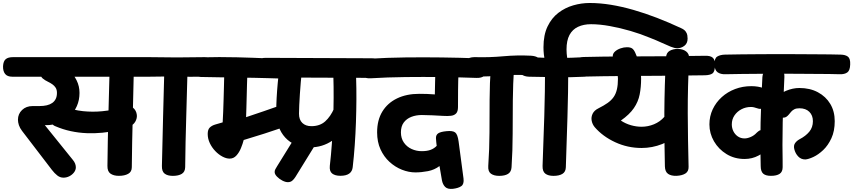

<svg xmlns="http://www.w3.org/2000/svg" viewBox="-92 -1141 5617 1264"><path d="M582.1 -267.3Q532.2 -262.2 479.2 -264.3Q426.1 -266.4 373.9 -277.6Q321.7 -288.8 272.2 -310.1Q258 -315.4 250 -327.2Q242 -339 240.2 -353.4Q237.7 -372.2 246.2 -391.9Q254.7 -411.6 270.7 -426.2Q286.7 -440.8 306.2 -442.6Q318.7 -445.3 332.1 -439.6Q390.8 -415.8 454.2 -409.2Q517.7 -402.6 580.6 -408.7Q625.3 -413 661.8 -420.7Q698.2 -428.4 733.4 -440.9Q760.3 -451 782.9 -432.7Q805.4 -414.4 808.8 -384.6Q811.3 -362.2 798.5 -339.9Q785.7 -317.6 757.4 -306.1Q719.2 -291.7 676.7 -282.1Q634.2 -272.4 582.1 -267.3ZM690.8 16.6Q656.2 16.6 635.4 2.1Q614.6 -12.3 615.3 -48.9Q617.1 -214.1 621.4 -375.5Q625.8 -536.9 630.1 -702.1Q630.9 -730 653 -743.9Q675.1 -757.9 708.1 -757.9Q790.4 -757.9 789.4 -696.8Q786.1 -531.6 781.8 -368.8Q777.4 -206 775.7 -40Q775.7 -9.8 751.8 3.4Q727.9 16.6 690.8 16.6ZM-10.6 -635.9Q-44.1 -635.9 -58.6 -654.6Q-73 -673.2 -72 -705.4Q-70.2 -737.9 -54.6 -751.3Q-39 -764.8 -6.2 -764.8H897.1Q963.9 -764.8 961.3 -701.1Q958.8 -635.9 892.8 -635.9ZM325.7 28.6Q303.6 28.6 285.2 14.2Q266.8 -0.1 249.2 -23.2L53.3 -279.1Q38.7 -298.3 32.4 -317.1Q26.2 -335.9 26.2 -352.9Q26.2 -390.9 53.2 -416.8Q80.2 -442.8 123.1 -442.8Q128.1 -442.8 143.3 -442.8Q158.4 -442.8 168.4 -442.8Q195.2 -442.8 216.2 -447.8Q237.2 -452.8 252.1 -463.3Q266.9 -473.8 274.9 -490.1Q282.9 -506.3 282.9 -529.7Q282.9 -549.8 274.6 -563.2Q266.2 -576.7 252.6 -586.1Q239 -595.6 223.8 -602.8Q202.7 -612.8 188.4 -625.1Q174.2 -637.4 174.2 -660.9Q174.2 -703.3 189.9 -721.4Q205.6 -739.6 233.2 -739.3Q265 -739.3 299.3 -723.4Q333.7 -707.4 363.7 -678.4Q393.8 -649.4 412.6 -611.5Q431.4 -573.6 431.4 -529.3Q431.4 -481.7 413.9 -442.4Q396.4 -403.2 365.9 -375.5Q335.3 -347.8 295.9 -332.4Q256.6 -317 211.8 -317Q209.8 -317 207.6 -317Q205.3 -317 203.3 -317L387.8 -88.1Q398.2 -75.7 402.8 -63.2Q407.3 -50.8 407.3 -39.7Q407.3 -21.7 395.2 -5.9Q383.1 9.8 364.7 19.2Q346.2 28.6 325.7 28.6Z M1045.8 16.8Q1011.2 16.8 992.1 2.3Q972.9 -12.1 973.9 -48.7Q976.9 -214.6 981.7 -375.7Q986.4 -536.9 990.4 -702.6Q991.4 -730.4 1011.8 -744.5Q1032.1 -758.6 1065.1 -758.6Q1106.6 -758.6 1125.2 -743.6Q1143.9 -728.7 1143.1 -697.2Q1139.1 -531.6 1134 -369.1Q1128.9 -206.7 1127.1 -40.2Q1126.3 -9.6 1104.7 3.6Q1083.1 16.8 1045.8 16.8ZM885.6 -635.9Q853.6 -635.1 834.8 -650.7Q816 -666.3 817 -704.7Q818.8 -744 838.8 -754.9Q858.9 -765.8 889.9 -764.8Q1072 -761 1254.1 -764.8Q1285.1 -765.8 1302.6 -752.3Q1320.1 -738.9 1318.3 -700.3Q1317.3 -660.4 1299.1 -648.7Q1280.8 -636.9 1249.8 -635.9Q1159.2 -634.9 1068.1 -636.4Q976.9 -637.9 885.6 -635.9Z M1419.8 -96.8Q1397.6 -96.8 1372.3 -110.2Q1347 -123.6 1325 -146.7Q1303 -169.8 1289.2 -198.9Q1275.4 -228.1 1275.4 -259.4Q1275.4 -288.2 1289.3 -301.6Q1303.2 -314.9 1325.7 -321.4Q1348.2 -327.9 1373.9 -335.4Q1375.9 -364.2 1377.3 -404.4Q1378.7 -444.7 1380.1 -488.8Q1381.4 -533 1382.4 -573.7Q1383.4 -614.4 1384.1 -645.4Q1384.7 -676.3 1385.7 -689.6Q1388.2 -719 1410.1 -728.2Q1431.9 -737.4 1461.9 -737.4Q1497.4 -737.4 1518.7 -723Q1539.9 -708.6 1537.3 -677.3Q1537.1 -669.4 1536 -643.7Q1534.9 -618 1534 -582.1Q1533.1 -546.2 1532.1 -506.9Q1531.1 -467.6 1530.1 -431.3Q1529.1 -395 1528.1 -369.6L1645.6 -409.3Q1701.1 -428.2 1733.2 -439.9Q1765.3 -451.7 1788.8 -453.8Q1816.4 -456 1833.8 -443.5Q1851.2 -431 1859.9 -399.6Q1866.8 -373.4 1858.1 -349.9Q1849.3 -326.4 1821.9 -318.3Q1783.2 -306.7 1742.5 -292.7Q1701.8 -278.8 1647.2 -261Q1592.6 -243.2 1512.3 -219.3Q1506.2 -195.1 1494.4 -166.2Q1482.7 -137.3 1464.3 -117.1Q1446 -96.8 1419.8 -96.8ZM1748 -624.2Q1715.3 -625.2 1672.3 -626.5Q1629.3 -627.8 1578.3 -628.8Q1527.3 -629.8 1470.9 -630.3Q1414.4 -630.8 1353.6 -632.1Q1292.7 -633.3 1229.6 -634.3Q1202.7 -635.1 1188.3 -650.4Q1174 -665.8 1174 -699Q1174 -732.8 1188.3 -747.7Q1202.7 -762.7 1229.6 -763.4Q1291.9 -765.2 1351.9 -765.2Q1411.9 -765.2 1467.8 -763.8Q1523.8 -762.4 1574 -760.6Q1624.2 -758.7 1667.1 -756.9Q1710 -755.1 1742.9 -753.3Q1781.6 -751.6 1794.7 -735.4Q1807.9 -719.3 1809.7 -693.2Q1811.4 -663.6 1798.7 -643.4Q1785.9 -623.2 1748 -624.2ZM1803 58.3Q1787 58.3 1766.6 47.7Q1746.1 37 1731.1 21.4Q1716.1 5.8 1716.1 -8.7Q1716.1 -18.6 1720.9 -27.2Q1725.8 -35.8 1732.1 -46.4L1865.6 -262Q1877.8 -280.8 1890.7 -289.3Q1903.7 -297.8 1924 -297.8Q1955 -297.8 1975.1 -275.9Q1995.1 -254.1 1995.1 -225.4Q1995.1 -216.3 1992.8 -207.4Q1990.6 -198.6 1985.2 -190.4L1852.7 24.2Q1843.3 39.3 1831.7 48.8Q1820 58.3 1803 58.3ZM1949.1 -170.7Q1845.6 -170.7 1786.1 -235.1Q1726.6 -299.4 1726.6 -410.3Q1726.6 -447.1 1729.2 -495.9Q1731.8 -544.8 1736.6 -596.1Q1741.4 -647.3 1747.7 -690Q1752 -717.7 1771.6 -727.7Q1791.1 -737.7 1819.6 -737.7Q1844.4 -737.7 1862.1 -733Q1879.8 -728.3 1889.1 -713.4Q1898.3 -698.4 1894.8 -667.4Q1891.6 -639 1888.2 -600.8Q1884.9 -562.6 1882.3 -523.2Q1879.7 -483.8 1878.1 -449.2Q1876.4 -414.6 1876.4 -392.8Q1876.4 -352.4 1898.5 -331.4Q1920.6 -310.4 1957.8 -310.4Q2013.7 -310.4 2048.9 -342Q2084.1 -373.6 2108.1 -428.3Q2114.4 -442.6 2129.9 -446.7Q2145.4 -450.9 2160.7 -450.9Q2191.7 -450.9 2212.6 -433.8Q2233.6 -416.7 2233.6 -386.2Q2233.6 -371 2227.7 -357.3Q2221.9 -343.6 2213.2 -331.9Q2161.8 -260.1 2096.2 -215.4Q2030.6 -170.7 1949.1 -170.7ZM2148.7 16.3Q2113.9 16.3 2094.8 1.4Q2075.8 -13.6 2079.3 -49.1Q2087.6 -120.6 2092.8 -195.4Q2098 -270.2 2101 -346.1Q2104 -421.9 2104.4 -496.3Q2104.8 -570.8 2102.6 -640.9Q2101.6 -670.3 2123.9 -690.9Q2146.2 -711.4 2176.2 -711.4Q2211.8 -711.4 2231.6 -685.6Q2251.4 -659.7 2252.4 -628.2Q2254.7 -559.9 2254.3 -485.9Q2253.9 -412 2251.3 -336.3Q2248.7 -260.6 2243.4 -185.8Q2238.2 -111.1 2230 -40.4Q2223.9 16.3 2148.7 16.3ZM2358.2 -628.3 1660.8 -631.1Q1627.2 -631.1 1606.3 -646.4Q1585.3 -661.8 1586.3 -700.1Q1588.1 -739.2 1607.2 -749.7Q1626.2 -760.2 1659.2 -760.2L2356.4 -757.4Q2390.2 -757.4 2409.3 -744.4Q2428.3 -731.3 2426.8 -693Q2425.8 -652.9 2408.8 -640.6Q2391.8 -628.3 2358.2 -628.3Z M2889.6 102.1Q2854.8 105.7 2838.7 89.6Q2822.6 73.4 2817.4 45.8L2801.4 -47.9Q2768 -22.4 2725.1 -14.2Q2682.2 -6 2642.6 -6Q2598.9 -6 2554.2 -23.6Q2509.6 -41.2 2472.4 -75.1Q2435.3 -109 2413 -157.7Q2390.7 -206.4 2390.7 -269.7Q2390.7 -350.4 2425.2 -406.8Q2459.7 -463.1 2522 -493.2Q2584.3 -523.3 2667.8 -523.3Q2690 -523.3 2718.8 -522.5Q2747.6 -521.7 2770.7 -519.4Q2771.7 -558.7 2772.2 -595.6Q2772.7 -632.4 2774.1 -672.3Q2775.9 -703.6 2797.7 -725Q2819.6 -746.4 2850.3 -746.4Q2885.1 -746.4 2906.3 -721.8Q2927.6 -697.2 2926.6 -666.8Q2924.1 -607.2 2923.6 -547.9Q2923.1 -488.6 2923.1 -436Q2923.1 -406.9 2910.6 -394Q2898 -381.1 2876.3 -378.7Q2854.7 -376.3 2825.6 -378.1Q2789 -380.1 2753.9 -381.9Q2718.9 -383.8 2685.1 -383.8Q2647.1 -383.8 2615.8 -371.6Q2584.4 -359.3 2565.9 -334.3Q2547.4 -309.3 2547.4 -269.7Q2547.4 -230.6 2566.7 -202.7Q2585.9 -174.8 2617.3 -160.3Q2648.8 -145.8 2684.1 -145.8Q2719.7 -145.8 2743.2 -154.7Q2766.8 -163.7 2782.9 -180.9Q2781.7 -192.6 2780.1 -204.6Q2778.4 -216.7 2778 -231.9Q2777.8 -253.7 2793.8 -263.8Q2809.8 -273.9 2847.1 -277.4Q2888 -281.8 2904.4 -269.2Q2920.8 -256.7 2927.1 -209.7L2959.4 33.9Q2964 70.7 2945.3 84.1Q2926.7 97.6 2889.6 102.1ZM3045 -628.1Q2935.1 -632.1 2815.2 -633.6Q2695.3 -635.1 2576.2 -633.7Q2457.1 -632.3 2348 -625.6Q2315.2 -623.8 2298.7 -637.3Q2282.2 -650.9 2283 -689.2Q2283.8 -729.3 2300 -741.1Q2316.2 -752.9 2346.2 -754.7Q2456.1 -761.4 2576 -762.9Q2695.9 -764.4 2815.1 -762.8Q2934.3 -761.2 3043.2 -757.2Q3076.8 -756.2 3093 -744.9Q3109.2 -733.7 3110 -695.3Q3111.8 -655.2 3095.2 -641.2Q3078.6 -627.1 3045 -628.1Z M3194.3 16.8Q3159.8 16.8 3139.8 2.3Q3119.9 -12.1 3122.4 -48.7Q3129.9 -159.4 3130.4 -268.2Q3130.9 -377 3131.3 -485.4Q3131.7 -593.9 3139.4 -702.6Q3141.4 -730.4 3161.3 -744.5Q3181.1 -758.6 3214.1 -758.6Q3295.7 -758.6 3292.1 -697.2Q3285.1 -587.8 3284.1 -478.9Q3283.1 -370.1 3283 -260.6Q3282.9 -151 3275.7 -40.2Q3273.9 -9.6 3252.8 3.6Q3231.7 16.8 3194.3 16.8ZM3034.6 -635.9Q3002.6 -635.1 2983.8 -650.7Q2965 -666.3 2966 -704.7Q2967.8 -744 2987.8 -754.9Q3007.9 -765.8 3038.9 -764.8Q3130.2 -762.3 3221.4 -770.6Q3312.6 -778.9 3403.1 -774.3Q3434.1 -772.6 3451.6 -760.4Q3469.1 -748.2 3467.3 -709.7Q3466.3 -669.8 3448.1 -656.6Q3429.8 -643.4 3398.8 -645.2Q3308.2 -651 3217.1 -644.1Q3125.9 -637.2 3034.6 -635.9Z M3565 -669.1Q3536.6 -669.1 3518.8 -687.8Q3501 -706.4 3495.7 -733.3Q3490.9 -759.8 3488.4 -783Q3485.9 -806.2 3485.9 -829.6Q3485.9 -910.9 3512.7 -966.7Q3539.4 -1022.4 3583.8 -1056.4Q3628.1 -1090.3 3681.9 -1105.8Q3735.7 -1121.3 3790.2 -1121.3Q3857.2 -1121.3 3929.4 -1109.6Q4001.7 -1097.8 4078.1 -1075.8Q4154.6 -1053.8 4232.9 -1023.6Q4311.3 -993.3 4390.4 -956.4Q4412.3 -946.8 4421.6 -934.2Q4430.9 -921.7 4432.8 -909.2Q4434.7 -896.8 4434.7 -886.9Q4434.7 -855.4 4413.3 -839.3Q4392 -823.2 4366.1 -823.2Q4349.7 -823.2 4324.3 -833.3Q4298.9 -843.4 4264 -859.6Q4229.1 -875.8 4183.8 -893.4Q4126.9 -917.3 4058.6 -937.3Q3990.2 -957.3 3922.9 -969.4Q3855.6 -981.6 3798.9 -981.6Q3749.9 -981.6 3713.3 -964.4Q3676.7 -947.3 3657.1 -910.8Q3637.6 -874.3 3637.6 -815.6Q3637.6 -802.1 3638.7 -788.4Q3639.8 -774.8 3642 -759.4Q3642.8 -756.7 3642.8 -753.6Q3642.8 -750.6 3642.8 -747.8Q3642.8 -715.6 3620.3 -692.3Q3597.8 -669.1 3565 -669.1ZM3551.8 16.8Q3517.2 16.8 3498.1 2.3Q3478.9 -12.1 3479.9 -48.7Q3486.3 -214.6 3491.2 -375.7Q3496.1 -536.9 3496.4 -702.6Q3496.4 -730.4 3517.3 -744.5Q3538.1 -758.6 3571.1 -758.6Q3612.6 -758.6 3630.8 -743.6Q3649.1 -728.7 3649.1 -697.2Q3648.8 -531.6 3643.7 -369.1Q3638.6 -206.7 3633.1 -40.2Q3632.3 -9.6 3610.7 3.6Q3589.1 16.8 3551.8 16.8ZM3391.6 -635.9Q3359.6 -636.9 3340.8 -651.6Q3322 -666.3 3323 -704.7Q3324.8 -744 3344.8 -755.4Q3364.9 -766.8 3395.9 -764.8Q3578 -754.1 3760.1 -764.8Q3791.1 -766.8 3808.6 -752.8Q3826.1 -738.9 3824.3 -700.3Q3823.3 -660.4 3805.1 -649.1Q3786.8 -637.7 3755.8 -635.9Q3665.2 -631.3 3574.1 -632.8Q3482.9 -634.3 3391.6 -635.9Z M4131.8 -166.8Q4040 -166.8 3958.1 -204.7Q3876.2 -242.6 3823.1 -304Q3807.4 -323.2 3803.1 -346.8Q3798.8 -370.3 3809.5 -392.4Q3820.2 -414.4 3848.1 -428.1Q3883.8 -446 3908.4 -463.4Q3933 -480.9 3947.8 -502.2Q3962.7 -523.6 3969.4 -553.2Q3976.2 -582.8 3976.2 -623.2Q3976.2 -642.9 3969.4 -672.8Q3962.7 -702.8 3948.1 -734Q3945.3 -741.3 3943.6 -752.4Q3941.9 -763.6 3941.9 -771.1Q3941.9 -788.6 3956.5 -801.7Q3971.1 -814.9 3992.9 -822.5Q4014.8 -830.1 4035.1 -830.1Q4058.2 -830.1 4069.7 -822Q4081.1 -813.9 4090.2 -793.6Q4103.7 -764.4 4112.3 -734.2Q4120.9 -704 4124.8 -675.4Q4128.7 -646.9 4128.7 -623.2Q4128.7 -567.6 4119.2 -519.3Q4109.8 -471.1 4080.9 -429.1Q4052.1 -387 3995.4 -347.3Q4025.8 -327 4061.2 -316.8Q4096.7 -306.6 4131.8 -306.6Q4174.1 -306.6 4213.6 -323Q4253.1 -339.4 4280.7 -370.7Q4301.8 -392.4 4332.4 -392.4Q4363.4 -392.4 4384.3 -371.4Q4405.1 -350.3 4405.1 -319.1Q4405.1 -286.9 4380.7 -265Q4332.8 -218.7 4267.3 -192.7Q4201.8 -166.8 4131.8 -166.8ZM4361.4 16.6Q4326.9 17.6 4306.6 3.9Q4286.2 -9.8 4285.2 -46.3Q4283 -138.6 4282 -226.4Q4281 -314.3 4281.6 -401.7Q4282.2 -489 4284.8 -578.5Q4287.4 -668 4292.7 -762.4Q4294.2 -793.4 4316.4 -806.2Q4338.7 -819 4368.9 -819Q4403.4 -819 4425.2 -802.3Q4446.9 -785.6 4445.1 -754.3Q4439.9 -661.7 4437.7 -572.8Q4435.4 -483.9 4435.7 -396.4Q4436 -309 4437.5 -221.1Q4439 -133.2 4441.2 -42.8Q4442 -12.6 4420.4 1.1Q4398.8 14.8 4361.4 16.6ZM3749.6 -636.7Q3715.8 -635.7 3697.5 -651Q3679.2 -666.3 3680 -704.7Q3680.8 -744 3699.4 -754.4Q3718.1 -764.8 3750.9 -765.8Q3880.7 -769 4016 -769.4Q4151.3 -769.8 4286.9 -770.7Q4422.6 -771.6 4551.6 -773.8Q4585.1 -774.8 4600.8 -760.7Q4616.6 -746.7 4614.8 -708.3Q4614 -668.4 4598.3 -657.4Q4582.6 -646.4 4549.2 -645.4Q4419.4 -643.2 4283.7 -642.3Q4148 -641.4 4013.3 -640.6Q3878.6 -639.7 3749.6 -636.7Z M4809.8 -94.4Q4743.2 -94.4 4690.9 -126.6Q4638.6 -158.7 4608.4 -210.7Q4578.3 -262.8 4578.3 -322Q4578.3 -375.4 4599.9 -421.4Q4621.6 -467.3 4659.6 -501.7Q4697.7 -536.1 4747.5 -554.9Q4797.3 -573.8 4854.3 -573.8Q4875.9 -573.8 4897.1 -570.5Q4918.3 -567.2 4935.2 -559.9Q4953.9 -551.9 4965 -537.2Q4976.1 -522.6 4976.1 -497.9Q4976.1 -469 4958.3 -446.6Q4940.4 -424.2 4910.8 -424.2Q4906.8 -424.2 4901.6 -425.6Q4896.3 -426.9 4889.1 -429.3Q4881 -432 4871.8 -434.4Q4862.6 -436.8 4851.8 -436.8Q4817.9 -436.8 4789.3 -421.8Q4760.7 -406.8 4743.2 -381Q4725.7 -355.2 4725.7 -322Q4725.7 -297.8 4736.2 -276.7Q4746.8 -255.6 4765.8 -242.6Q4784.9 -229.7 4809.8 -229.7Q4828.4 -229.7 4850.9 -239.5Q4873.3 -249.3 4889.2 -266.9Q4898.9 -276 4907.1 -281.1Q4915.3 -286.1 4929.8 -286.1Q4960 -286.1 4981.2 -269.4Q5002.4 -252.7 5002.4 -222.2Q5002.4 -205.4 4995.6 -192.6Q4988.7 -179.8 4976.4 -170.1Q4943.3 -139.4 4901.6 -116.9Q4859.9 -94.4 4809.8 -94.4ZM4983.4 16.6Q4948.7 16.6 4932.3 2.1Q4915.9 -12.3 4915.9 -48.9Q4915.7 -79.3 4914.7 -117.9Q4913.7 -156.6 4913.7 -187Q4913.7 -260.6 4915.3 -336Q4916.9 -411.4 4920 -486.9Q4923.1 -562.3 4927.1 -633.9Q4928.9 -664.9 4951.1 -677.2Q4973.3 -689.4 5003.6 -689.4Q5038.1 -689.4 5055.9 -677.6Q5073.7 -665.7 5071.9 -634.4Q5068.7 -563.9 5065.6 -487.7Q5062.4 -411.4 5060.8 -335.6Q5059.2 -259.8 5059.2 -187Q5059.2 -167.4 5059.7 -140.7Q5060.2 -113.9 5060.3 -86.9Q5060.4 -60 5060.4 -40.2Q5060.4 -9.8 5040.6 3.4Q5020.8 16.6 4983.4 16.6ZM5209.9 -91.3Q5181.4 -91.1 5162.6 -111.2Q5143.7 -131.2 5136.8 -160.1Q5131.4 -183.4 5142.5 -199Q5153.6 -214.6 5172.6 -224.8Q5212 -245.2 5235.8 -273.8Q5259.6 -302.4 5259.6 -343.4Q5259.6 -381.6 5236 -404.9Q5212.4 -428.2 5170.7 -428.2Q5150.1 -428.2 5137.4 -421.7Q5124.7 -415.1 5116.4 -405.4Q5108.2 -395.8 5100.9 -386.7Q5093.9 -378.1 5084.6 -371.9Q5075.2 -365.8 5058.1 -365.8L5008.2 -492.9Q5039 -524.8 5082.9 -543.2Q5126.9 -561.7 5170.7 -561.7Q5240 -561.7 5292.4 -533.7Q5344.8 -505.7 5374.1 -456.8Q5403.3 -408 5403.3 -343.4Q5403.3 -278.2 5381.4 -230.8Q5359.4 -183.4 5327.4 -153.1Q5295.3 -122.8 5262.9 -107.7Q5230.6 -92.7 5209.9 -91.3ZM4683.3 -652.3Q4651.6 -651.3 4632 -665.3Q4612.4 -679.2 4611.4 -717.8Q4610.7 -757.1 4630.2 -768.9Q4649.8 -780.7 4680.8 -781.4Q4730.1 -782.7 4789.4 -783.2Q4848.7 -783.7 4908.7 -784.2Q4968.8 -784.7 5017.3 -784.7Q5046.2 -784.7 5089.1 -784.7Q5131.9 -784.7 5181.1 -784.2Q5230.2 -783.7 5279.8 -783.6Q5329.3 -783.4 5371.7 -782.9Q5414 -782.4 5442.7 -781.4Q5473.7 -780.7 5490.2 -768Q5506.7 -755.3 5505.1 -716.8Q5504.1 -676.7 5485.8 -664Q5467.6 -651.3 5436.6 -652.3Q5408.7 -653.3 5366.8 -653.8Q5325 -654.3 5276.7 -654.4Q5228.4 -654.6 5179.7 -655.1Q5130.9 -655.6 5088.6 -655.6Q5046.2 -655.6 5017.3 -655.6Q4969 -655.6 4909.7 -655.1Q4850.4 -654.6 4791.2 -654.1Q4731.9 -653.6 4683.3 -652.3Z"/></svg>

Font: Playpen Sans Deva
Style: Regular
Weight: 400
Designer: Pooja Saxena, Gunjan Panchal, Laura Meseguer, Veronika Burian, José Scaglione
Foundry: TypeTogether
Version: Version 2.000